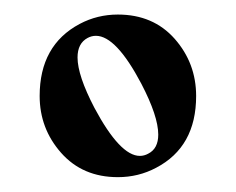

<svg xmlns="http://www.w3.org/2000/svg" viewBox="-20 -735 319 260"><path d="M33.7 -495.1ZM33.7 -605Q33.7 -673.8 87.9 -702.6Q111.8 -715.3 139.6 -715.3Q187.5 -715.3 216.6 -682.4Q245.6 -649.4 245.6 -605Q245.6 -536.1 191.4 -507.8Q167.5 -495.1 139.6 -495.1Q91.8 -495.1 62.7 -528.1Q33.7 -561 33.7 -605ZM85 -657.2Q85 -632.8 107.9 -588.9Q142.6 -523.9 169.4 -523.9Q175.3 -523.9 180.7 -526.9Q194.3 -533.7 194.3 -552.7Q194.3 -577.6 171.4 -621.6Q137.2 -686.5 109.9 -686.5Q104 -686.5 98.6 -683.6Q85 -676.3 85 -657.2Z"/></svg>

Font: UnifrakturMaguntia17
Style: Book
Weight: 400
Designer: j. 'mach' wust, Gerrit Ansmann, Georg Duffner, based on a font by Peter Wiegel, original typeface by Carl Albert Fahrenw
Version: Version 2017-03-19